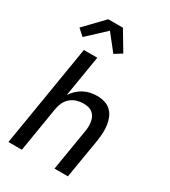

<svg xmlns="http://www.w3.org/2000/svg" viewBox="-232 -1090 1063 1202"><g transform="rotate(30 300.0 -489.0)"><path d="M29 0 150 -735H247L198 -437Q212 -459 231.5 -477Q251 -495 273 -506.5Q295 -518 319.5 -523Q344 -528 367 -528Q395 -528 421.5 -520Q448 -512 467 -494Q486 -476 496 -451.5Q506 -427 510 -400Q514 -373 512.5 -345Q511 -317 507 -289L459 0H362L412 -303Q415 -320 415 -337.5Q415 -355 412 -371.5Q409 -388 401 -402.5Q393 -417 380.5 -426.5Q368 -436 351 -440Q334 -444 317 -444Q293 -444 269 -437Q245 -430 225.5 -413.5Q206 -397 195 -374.5Q184 -352 180 -328L126 0ZM102 -801 56 -843 186 -978H292L375 -839L322 -806L231 -921Z"/></g></svg>

Font: Iosevka Custom Medium Oblique
Style: Regular
Weight: 500
Italic angle: -9°
Designer: Belleve Invis
Foundry: Belleve Invis
Version: Version 27.0.1